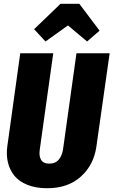

<svg xmlns="http://www.w3.org/2000/svg" viewBox="-20 -976 599 1014"><path d="M220.2 -756.8 160.2 -821.8 299.8 -956.1H398.9L505.9 -814L439.9 -756.8L338.9 -841.8ZM559.1 -694.8 488.8 -200.2Q475.1 -105 407.2 -43.5Q339.4 18.1 229 18.1Q169.4 18.1 124.8 0.2Q80.1 -17.6 55.4 -48.6Q30.8 -79.6 21.5 -119.6Q12.2 -159.7 19 -206.1L86.9 -694.8H261.2L189.9 -185.1Q185.1 -151.9 197 -131.8Q209 -111.8 240.2 -111.8Q272.5 -111.8 290.3 -133.1Q308.1 -154.3 313 -188L383.8 -694.8Z"/></svg>

Font: Fira Sans Compressed ExtraBold
Style: Italic
Weight: 800
Width: 3
Italic angle: -8°
Designer: Carrois Corporate & Edenspiekermann AG
Foundry: Carrois Corporate GbR & Edenspiekermann AG
Version: Version 4.203;PS 004.203;hotconv 1.0.88;makeotf.lib2.5.64775